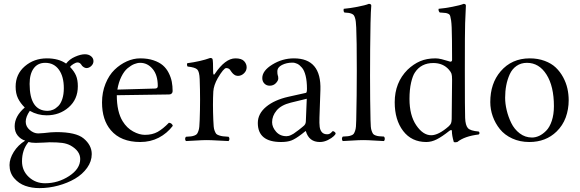

<svg xmlns="http://www.w3.org/2000/svg" viewBox="-20 -718 2975 984"><path d="M307.1 -266.1Q307.1 -326.2 281.7 -361.1Q256.3 -396 211.9 -396Q173.3 -396 152.6 -367.4Q131.8 -338.9 131.8 -288.1Q131.8 -149.9 224.1 -149.9Q238.3 -149.9 252 -155.8Q265.6 -161.6 278.6 -174.3Q291.5 -187 299.3 -210.7Q307.1 -234.4 307.1 -266.1ZM126 9.8Q92.8 49.3 92.8 108.9Q92.8 156.7 127.4 189Q162.1 221.2 210.9 221.2Q277.8 221.2 334.5 184.1Q391.1 147 391.1 97.2Q391.1 55.7 341.8 27.8Q322.8 17.6 298.8 14.4Q274.9 11.2 233.9 11.2Q229.5 11.2 205.3 12.7Q181.2 14.2 164.1 14.2Q140.6 14.2 126 9.8ZM422.9 -369.1Q416 -369.1 408 -374.5Q399.9 -379.9 397 -386.2Q389.2 -397.9 377.9 -397.9Q369.1 -397.9 356.7 -390.4Q344.2 -382.8 338.9 -375Q360.4 -352.5 369.6 -330.6Q378.9 -308.6 378.9 -275.9Q378.9 -209 332 -168Q285.2 -127 219.2 -127Q172.9 -127 132.8 -149.9Q111.8 -119.6 111.8 -94.2Q111.8 -69.3 132.6 -51.8Q153.3 -34.2 175.8 -34.2Q176.8 -34.2 205.1 -36.1Q243.2 -41 269 -41Q369.1 -41 408.2 -8.8Q450.2 25.9 450.2 71.8Q450.2 108.9 426.5 142.1Q402.8 175.3 364.5 197.8Q326.2 220.2 278.3 233.2Q230.5 246.1 182.1 246.1Q143.1 246.1 109.6 234.4Q76.2 222.7 52.5 195.1Q28.8 167.5 28.8 127.9Q28.8 95.7 50.5 60.5Q72.3 25.4 108.9 2.9Q85.4 -4.9 70.3 -23.7Q55.2 -42.5 55.2 -70.8Q55.2 -122.6 106.9 -167Q84.5 -189 72.3 -213.9Q60.1 -238.8 60.1 -273.9Q60.1 -337.9 107.2 -378.4Q154.3 -418.9 220.2 -418.9Q280.3 -418.9 318.8 -392.1Q335.9 -414.6 364.7 -427.2Q393.6 -439.9 415 -439.9Q434.1 -439.9 446.5 -429.9Q459 -419.9 459 -404.8Q459 -390.6 447.8 -379.9Q436.5 -369.1 422.9 -369.1Z M581.5 -258.8 774.9 -264.2Q788.6 -264.6 788.6 -276.9Q788.6 -333.5 762.2 -364.7Q735.8 -396 698.7 -396Q683.6 -396 667.5 -389.4Q651.4 -382.8 633.8 -368.2Q616.2 -353.5 602.1 -325.2Q587.9 -296.9 581.5 -258.8ZM845.7 -88.9Q861.3 -87.4 865.7 -73.2Q835.9 -34.2 793.5 -12.2Q751 9.8 698.7 9.8Q599.1 9.8 547.9 -50.8Q502.9 -103.5 502.9 -192.9Q502.9 -245.1 520.8 -289.1Q538.6 -333 567.1 -360.6Q595.7 -388.2 629.9 -403.6Q664.1 -418.9 698.7 -418.9Q737.3 -418.9 766.8 -408.9Q796.4 -398.9 814.7 -383.1Q833 -367.2 844.5 -344.5Q856 -321.8 860.4 -299.3Q864.7 -276.9 864.7 -251Q864.7 -243.7 859.9 -238.8Q855 -233.9 846.7 -233.9L578.6 -230Q578.6 -145 608.9 -96.2Q629.9 -62 662.1 -44.4Q693.8 -26.9 722.7 -26.9Q760.7 -26.9 788.1 -42.2Q815.4 -57.6 845.7 -88.9Z M1003.4 -312Q1002 -350.6 991 -361.8Q980 -373 941.4 -377Q936.5 -384.8 939.5 -394Q1008.8 -403.3 1057.1 -420.9Q1067.4 -420.9 1069.3 -415Q1072.3 -406.2 1072.3 -348.1Q1072.3 -335.9 1076.7 -335.4Q1078.1 -335.4 1080.6 -338.9Q1134.3 -418.9 1186.5 -418.9Q1217.8 -418.9 1231 -404.8Q1244.1 -390.6 1244.1 -373Q1244.1 -355.5 1230.5 -342.3Q1216.8 -329.1 1199.2 -329.1Q1195.8 -329.1 1192.1 -330.1Q1188.5 -331.1 1185.8 -332Q1183.1 -333 1179.9 -335.7Q1176.8 -338.4 1175 -339.6Q1173.3 -340.8 1170.2 -344.7Q1167 -348.6 1166.3 -349.6Q1165.5 -350.6 1162.1 -355.5L1159.2 -359.9Q1152.3 -369.1 1139.2 -369.1Q1126.5 -369.1 1096.2 -317.9Q1075.2 -280.8 1073.2 -249Q1069.8 -186 1073.2 -103Q1074.2 -82 1075.2 -69.6Q1076.2 -57.1 1080.3 -46.9Q1084.5 -36.6 1088.1 -32.2Q1091.8 -27.8 1102.5 -24.2Q1113.3 -20.5 1122.3 -19.5Q1131.3 -18.6 1151.4 -17.1Q1155.8 -12.7 1155.8 -6.1Q1155.8 0.5 1151.4 4.9Q1133.8 4.4 1096.9 2.2Q1060.1 0 1038.6 0Q1018.1 0 984.4 2.2Q950.7 4.4 933.1 4.9Q928.7 0.5 928.7 -6.1Q928.7 -12.7 933.1 -17.1Q950.2 -18.1 958.7 -19Q967.3 -20 976.6 -23.4Q985.8 -26.9 989.5 -31.7Q993.2 -36.6 996.8 -46.6Q1000.5 -56.6 1001.5 -69.3Q1002.4 -82 1003.4 -103Q1007.3 -207 1003.4 -312Z M1552.2 -211.9 1470.2 -191.9Q1420.9 -179.7 1397.7 -151.9Q1374.5 -124 1374.5 -91.8Q1374.5 -66.4 1394.8 -43.2Q1415 -20 1448.2 -20Q1453.6 -20 1459.7 -21.5Q1465.8 -22.9 1472.9 -26.6Q1480 -30.3 1485.4 -33.4Q1490.7 -36.6 1498.5 -43L1510.7 -51.8Q1514.6 -54.7 1522.9 -61.5L1534.2 -70.8Q1546.9 -80.1 1547.4 -95.2ZM1547.4 -45.9H1545.4L1526.4 -30.8Q1494.6 -6.3 1473.9 1.7Q1453.1 9.8 1420.4 9.8Q1301.3 9.8 1301.3 -87.9Q1301.3 -135.3 1344.2 -170.9Q1386.7 -206.1 1458.5 -222.2L1548.3 -242.2Q1553.2 -243.7 1553.2 -263.2Q1553.2 -301.8 1546.4 -329.3Q1539.6 -356.9 1527.8 -370.8Q1516.1 -384.8 1503.9 -390.9Q1491.7 -397 1478.5 -397Q1448.7 -397 1425 -385Q1401.4 -373 1401.4 -352.1Q1401.4 -338.9 1403.3 -333Q1406.2 -327.1 1406.2 -315.9Q1406.2 -304.7 1393.8 -291.7Q1381.3 -278.8 1362.3 -278.8Q1345.7 -278.8 1335 -289.8Q1324.2 -300.8 1324.2 -317.9Q1324.2 -355.5 1375.7 -387.2Q1427.2 -418.9 1486.3 -418.9Q1627.4 -418.9 1622.1 -256.8L1617.2 -115.2Q1616.2 -85 1618.4 -67.9Q1620.6 -50.8 1629.9 -40.3Q1639.2 -29.8 1657.2 -29.8Q1666 -29.8 1671.9 -33.9Q1677.7 -38.1 1680.9 -42Q1684.1 -45.9 1686 -45.9Q1689.5 -45.9 1694.8 -42Q1700.2 -38.1 1700.2 -33.2Q1700.2 -29.8 1690.2 -20Q1680.2 -10.3 1660.2 -0.2Q1640.1 9.8 1619.1 9.8Q1563.5 9.8 1547.4 -45.9Z M1805.7 -103Q1808.6 -229 1808.6 -355Q1808.6 -519 1805.7 -576.2Q1804.7 -594.7 1803.5 -606.2Q1802.2 -617.7 1799.3 -626.7Q1796.4 -635.7 1793 -640.1Q1789.6 -644.5 1782 -647.7Q1774.4 -650.9 1766.8 -651.9Q1759.3 -652.8 1745.1 -653.8Q1738.8 -660.2 1741.7 -672.9Q1771 -675.3 1811.8 -683.1Q1852.5 -690.9 1870.1 -698.2Q1882.8 -698.2 1882.8 -689Q1880.4 -663.6 1878.9 -599.1Q1876.5 -472.2 1876.5 -329.1Q1876.5 -202.1 1878.9 -103Q1879.4 -81.5 1880.4 -69.3Q1881.3 -56.6 1885 -46.6Q1888.7 -36.6 1892.1 -32Q1895.5 -27.3 1904.8 -23.9Q1914.1 -20.5 1922.4 -19.8Q1930.7 -19 1947.8 -18.1Q1952.1 -13.7 1952.1 -6.6Q1952.1 0.5 1947.8 4.9Q1930.2 4.4 1897.2 2.2Q1864.3 0 1841.8 0Q1819.3 0 1786.6 2.2Q1753.9 4.4 1736.8 4.9Q1732.4 0.5 1732.4 -6.6Q1732.4 -13.7 1736.8 -18.1Q1753.9 -19 1762.2 -19.8Q1770.5 -20.5 1779.8 -23.9Q1789.1 -27.3 1792.5 -32Q1795.9 -36.6 1799.6 -46.6Q1803.2 -56.6 1804.2 -69.3Q1805.2 -82 1805.7 -103Z M2294.9 -107.9 2296.9 -309.1Q2296.9 -331.1 2293.9 -340.1Q2291 -349.1 2280.8 -360.8Q2251 -395 2200.7 -395Q2138.7 -395 2106.9 -347.2Q2095.2 -330.6 2086.9 -294.9Q2078.6 -259.3 2078.6 -210.9Q2078.6 -127 2113.3 -75.9Q2147.9 -24.9 2189.9 -24.9Q2227.5 -24.9 2279.8 -70.8Q2289.1 -79.6 2291.7 -86.7Q2294.4 -93.8 2294.9 -107.9ZM2283.7 -47.9Q2245.6 -17.6 2218.5 -3.9Q2191.4 9.8 2165 9.8Q2089.4 9.8 2046.1 -46.9Q2002.9 -103.5 2002.9 -193.8Q2002.9 -294.9 2068.8 -360.8Q2099.1 -389.6 2133.1 -404.3Q2167 -418.9 2211.9 -418.9Q2225.6 -418.9 2243.4 -414.6Q2261.2 -410.2 2273.9 -406Q2286.6 -401.9 2287.6 -401.9Q2296.9 -401.9 2296.9 -411.1Q2296.9 -526.4 2294.9 -576.2Q2293.9 -599.6 2292 -612.8Q2290 -626 2287.6 -634.8Q2285.2 -643.6 2278.1 -647Q2271 -650.4 2264.6 -651.4Q2258.3 -652.3 2243.2 -653.3Q2237.3 -653.8 2233.9 -653.8Q2225.6 -662.1 2228 -672.9Q2257.3 -675.3 2297.9 -683.1Q2338.4 -690.9 2356 -698.2Q2367.7 -698.2 2367.7 -689Q2366.2 -661.1 2363.8 -599.1Q2362.3 -561.5 2362.3 -356.4Q2362.3 -151.4 2363.8 -113.8Q2365.2 -76.2 2377.7 -61.8Q2390.1 -47.4 2433.6 -43.9Q2441.4 -36.1 2433.6 -28.8Q2360.4 -20 2323.7 9.8Q2313 12.7 2305.7 9.8Q2295.9 -23.9 2295.9 -46.9Q2295.9 -50.3 2293.9 -51Q2292 -51.8 2289.1 -50.8Q2286.1 -49.8 2283.7 -47.9Z M2492.7 -194.8Q2492.7 -290.5 2545.4 -352.1Q2602.5 -418.9 2694.8 -418.9Q2736.8 -418.9 2771.5 -406Q2806.2 -393.1 2828.4 -371.8Q2850.6 -350.6 2866 -322.3Q2881.3 -293.9 2887.9 -264.4Q2894.5 -234.9 2894.5 -204.1Q2894.5 -158.2 2879.4 -116.2Q2863.8 -74.2 2832.5 -43.9Q2777.3 9.8 2692.9 9.8Q2644.5 9.8 2605.2 -8.3Q2565.9 -26.4 2542 -56.2Q2518.1 -85.9 2505.4 -121.6Q2492.7 -157.2 2492.7 -194.8ZM2680.7 -396Q2649.9 -396 2627.2 -380.1Q2604.5 -364.3 2592.3 -337.2Q2580.1 -310.1 2574.5 -280.3Q2568.8 -250.5 2568.8 -216.8Q2568.8 -187 2576.7 -153.6Q2584.5 -120.1 2600.1 -87.9Q2615.7 -55.7 2643.6 -34.4Q2671.4 -13.2 2706.5 -13.2Q2724.6 -13.2 2743.2 -21.7Q2761.7 -30.3 2779.3 -48.1Q2796.9 -65.9 2807.9 -98.6Q2818.8 -131.3 2818.8 -173.8Q2818.8 -275.9 2780.8 -335.9Q2742.7 -396 2680.7 -396Z"/></svg>

Font: Linux Libertine Display G
Style: Regular
Weight: 400
Designer: Philipp H. Poll
Foundry: Philipp H. Poll
Version: Version 5.0.9